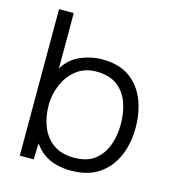

<svg xmlns="http://www.w3.org/2000/svg" viewBox="-106 -798 819 895"><g transform="rotate(15 303.0 -350.5)"><path d="M316 6Q281 6 248 -2Q215 -10 187 -29Q159 -48 139 -78L136 0H69V-707H140V-440Q170 -489 220.5 -511Q271 -533 326 -533Q406 -533 457 -497Q508 -461 532.5 -400Q557 -339 557 -264Q557 -188 530 -126.5Q503 -65 450 -29.5Q397 6 316 6ZM315 -56Q377 -56 414 -84.5Q451 -113 468.5 -160Q486 -207 486 -263Q486 -320 469 -367Q452 -414 414 -442.5Q376 -471 314 -471Q257 -471 217.5 -440Q178 -409 158 -361Q138 -313 138 -262Q138 -207 156.5 -160Q175 -113 214 -84.5Q253 -56 315 -56Z"/></g></svg>

Font: Onest Light
Style: Regular
Weight: 300
Designer: Dmitri Voloshin, Andrey Kudryavtsev
Foundry: Dmitri Voloshin, Andrey Kudryavtsev
Version: Version 1.000;gftools[0.9.33]